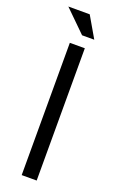

<svg xmlns="http://www.w3.org/2000/svg" viewBox="-159 -861 554 903"><g transform="rotate(20 118.5 -410.0)"><path d="M156 -662V0H81V-662ZM123 -820 184 -715H123L16 -820Z"/></g></svg>

Font: Questrial
Style: Regular
Weight: 400
Designer: Joe Prince
Foundry: Joe Prince
Version: Version 1.002